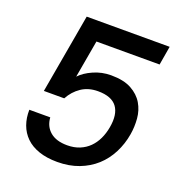

<svg xmlns="http://www.w3.org/2000/svg" viewBox="-131 -844 902 957"><g transform="rotate(20 319.5 -365.5)"><path d="M607 -731 590 -631H255L220 -432Q245 -459 289 -478.5Q333 -498 382 -498Q449 -498 490 -475.5Q531 -453 552 -417.5Q573 -382 576.5 -339Q580 -296 573 -255Q564 -201 540 -154Q516 -107 478.5 -73Q441 -39 390 -19.5Q339 0 276 0Q220 0 178 -14.5Q136 -29 109 -55.5Q82 -82 69 -118Q56 -154 57 -197H168Q171 -150 203.5 -122.5Q236 -95 294 -95Q331 -95 360 -107Q389 -119 410 -140Q431 -161 444.5 -189.5Q458 -218 464 -252Q477 -324 448.5 -362.5Q420 -401 348 -401Q297 -401 260 -376Q223 -351 201 -310H93L167 -731Z"/></g></svg>

Font: SVN-Poppins Medium
Style: Italic
Weight: 500
Italic angle: -10°
Designer: Ninad Kale (Devanagari), Jonny Pinhorn (Latin)
Foundry: Indian Type Foundry
Version: Version 3.002 2017; ttfautohint (v1.8.3)